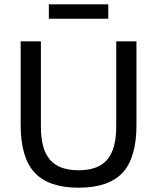

<svg xmlns="http://www.w3.org/2000/svg" viewBox="-20 -860 730 892"><path d="M207 -773V-840H483V-773ZM614 -279Q614 -127 549.5 -57.5Q485 12 345 12Q206 12 141 -58Q76 -128 76 -279V-668H170V-272Q170 -167 212 -118Q254 -69 345 -69Q436 -69 478 -118Q520 -167 520 -272V-668H614Z"/></svg>

Font: Atkinson Hyperlegible Pro
Style: Regular
Weight: 400
Designer: Elliott Scott, Megan Eiswerth, Linus Boman, Theodore Petrosky, Jacob Perez
Foundry: Braille Institute
Version: Version 1.5.1